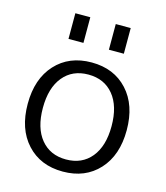

<svg xmlns="http://www.w3.org/2000/svg" viewBox="-111 -823 793 918"><g transform="rotate(15 285.0 -363.5)"><path d="M348 -610V-737H422V-610ZM148 -610V-737H222V-610ZM107 -63Q40 -136 40 -260Q40 -384 107 -457Q174 -530 285 -530Q396 -530 463 -457Q530 -384 530 -260Q530 -136 463 -63Q396 10 285 10Q174 10 107 -63ZM160.5 -105.5Q206 -50 285 -50Q364 -50 409.5 -105.5Q455 -161 455 -260Q455 -359 409.5 -414.5Q364 -470 285 -470Q206 -470 160.5 -414.5Q115 -359 115 -260Q115 -161 160.5 -105.5Z"/></g></svg>

Font: Mplus 1p
Style: Regular
Weight: 400
Version: Version 1.061